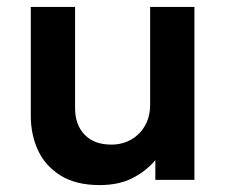

<svg xmlns="http://www.w3.org/2000/svg" viewBox="-20 -520 656 555"><path d="M268 15Q200.5 15 156.2 -12Q112 -39 90.5 -84.2Q69 -129.5 69 -185.5V-500H197V-207.5Q197 -159.5 224.5 -130.8Q252 -102 302 -102Q334 -102 359.5 -116.8Q385 -131.5 399.5 -157.5Q414 -183.5 414 -218V-500H542V0H429V-57Q401.5 -24.5 362.2 -4.8Q323 15 268 15Z"/></svg>

Font: Geologica Thin Roman Medium
Style: Regular
Weight: 500
Version: Version 1.010;gftools[0.9.28]